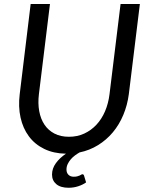

<svg xmlns="http://www.w3.org/2000/svg" viewBox="-20 -736 724 930"><path d="M379 108Q385 108 387 114.5L397 147.5Q381 159 358.8 166.2Q336.5 173.5 312.5 173.5Q273.5 173.5 252.8 156Q232 138.5 232 109.5Q232 80 250.8 54.2Q269.5 28.5 299.5 8.5Q239.5 7.5 194 -14.8Q148.5 -37 119.8 -75.8Q91 -114.5 79.5 -166.8Q68 -219 75.5 -280L128.5 -716.5H222L168.5 -280.5Q163 -235.5 170 -197.5Q177 -159.5 195.5 -132Q214 -104.5 243.8 -89Q273.5 -73.5 314 -73.5Q354.5 -73.5 388 -89Q421.5 -104.5 447 -131.8Q472.5 -159 488.8 -197Q505 -235 510.5 -280L564 -716.5H657.5L604 -280Q597 -226.5 577.2 -179.2Q557.5 -132 526.5 -95Q495.5 -58 454.5 -32.8Q413.5 -7.5 364.5 2.5H365Q354.5 8.5 343.2 16.8Q332 25 323 35.5Q314 46 308 58.5Q302 71 302 85Q302 101 311.5 110.5Q321 120 337 120Q347 120 354 118.2Q361 116.5 365.8 114.2Q370.5 112 373.5 110Q376.5 108 379 108Z"/></svg>

Font: Lato
Style: Italic
Weight: 400
Italic angle: -7°
Designer: Lukasz Dziedzic
Foundry: tyPoland Lukasz Dziedzic
Version: Version 2.007; 2014-02-27